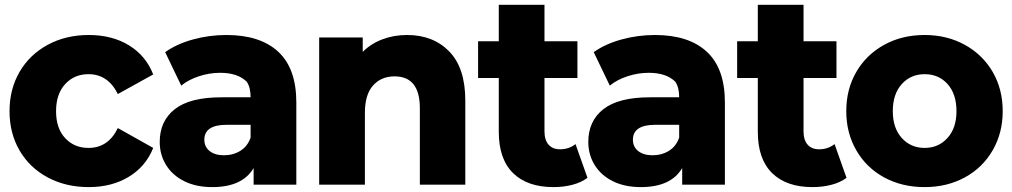

<svg xmlns="http://www.w3.org/2000/svg" viewBox="-20 -754 4133 784"><path d="M18.9 -300Q18.9 -390 60 -460.6Q101.1 -531.1 175 -571.1Q248.9 -611.1 342.2 -611.1Q437.8 -611.1 506.7 -568.9Q575.6 -526.7 605.6 -450L461.1 -370Q421.1 -451.1 341.1 -451.1Q283.3 -451.1 246.1 -410.6Q208.9 -370 208.9 -300Q208.9 -230 246.1 -190Q283.3 -150 341.1 -150Q422.2 -150 461.1 -231.1L605.6 -150Q575.6 -74.4 506.1 -32.2Q436.7 10 342.2 10Q248.9 10 175 -29.4Q101.1 -68.9 60 -139.4Q18.9 -210 18.9 -300Z M1190 -335.6V0H1015.6V-67.8Q970 10 846.7 10Q781.1 10 732.8 -13.9Q684.4 -37.8 658.3 -80Q632.2 -122.2 632.2 -174.4Q632.2 -260 693.9 -308.3Q755.6 -356.7 884.4 -356.7H1003.3Q1003.3 -396.7 987.8 -420Q951.1 -456.7 878.9 -456.7Q835.6 -456.7 792.8 -442.8Q750 -428.9 720 -404.4L654.4 -541.1Q701.1 -574.4 767.8 -592.8Q834.4 -611.1 904.4 -611.1Q1042.2 -611.1 1116.1 -542.8Q1190 -474.4 1190 -335.6ZM1003.3 -192.2V-244.4H905.6Q814.4 -244.4 814.4 -183.3Q814.4 -154.4 836.1 -137.2Q857.8 -120 894.4 -120Q932.2 -120 961.7 -138.3Q991.1 -156.7 1003.3 -192.2Z M1880 -343.3V0H1694.4V-312.2Q1694.4 -442.2 1591.1 -442.2Q1536.7 -442.2 1503.3 -405Q1470 -367.8 1470 -293.3V0H1283.3V-601.1H1461.1V-542.2Q1494.4 -575.6 1541.1 -593.3Q1587.8 -611.1 1642.2 -611.1Q1748.9 -611.1 1814.4 -543.9Q1880 -476.7 1880 -343.3Z M2240 10Q2133.3 10 2075 -47.2Q2016.7 -104.4 2016.7 -215.6V-435.6H1932.2V-585.6H2016.7V-734.4H2203.3V-585.6H2337.8V-435.6H2203.3V-217.8Q2203.3 -182.2 2220 -163.3Q2236.7 -144.4 2266.7 -144.4Q2303.3 -144.4 2330 -165.6L2378.9 -27.8Q2353.3 -8.9 2317.2 0.6Q2281.1 10 2240 10Z M2940 -335.6V0H2765.6V-67.8Q2720 10 2596.7 10Q2531.1 10 2482.8 -13.9Q2434.4 -37.8 2408.3 -80Q2382.2 -122.2 2382.2 -174.4Q2382.2 -260 2443.9 -308.3Q2505.6 -356.7 2634.4 -356.7H2753.3Q2753.3 -396.7 2737.8 -420Q2701.1 -456.7 2628.9 -456.7Q2585.6 -456.7 2542.8 -442.8Q2500 -428.9 2470 -404.4L2404.4 -541.1Q2451.1 -574.4 2517.8 -592.8Q2584.4 -611.1 2654.4 -611.1Q2792.2 -611.1 2866.1 -542.8Q2940 -474.4 2940 -335.6ZM2753.3 -192.2V-244.4H2655.6Q2564.4 -244.4 2564.4 -183.3Q2564.4 -154.4 2586.1 -137.2Q2607.8 -120 2644.4 -120Q2682.2 -120 2711.7 -138.3Q2741.1 -156.7 2753.3 -192.2Z M3297.8 10Q3191.1 10 3132.8 -47.2Q3074.4 -104.4 3074.4 -215.6V-435.6H2990V-585.6H3074.4V-734.4H3261.1V-585.6H3395.6V-435.6H3261.1V-217.8Q3261.1 -182.2 3277.8 -163.3Q3294.4 -144.4 3324.4 -144.4Q3361.1 -144.4 3387.8 -165.6L3436.7 -27.8Q3411.1 -8.9 3375 0.6Q3338.9 10 3297.8 10Z M3435.6 -300Q3435.6 -390 3476.7 -460.6Q3517.8 -531.1 3590.6 -571.1Q3663.3 -611.1 3755.6 -611.1Q3846.7 -611.1 3919.4 -571.1Q3992.2 -531.1 4033.3 -460.6Q4074.4 -390 4074.4 -300Q4074.4 -211.1 4033.3 -140Q3992.2 -68.9 3919.4 -29.4Q3846.7 10 3755.6 10Q3663.3 10 3590.6 -29.4Q3517.8 -68.9 3476.7 -140Q3435.6 -211.1 3435.6 -300ZM3885.6 -300Q3885.6 -370 3849.4 -410.6Q3813.3 -451.1 3755.6 -451.1Q3698.9 -451.1 3662.2 -410.6Q3625.6 -370 3625.6 -300Q3625.6 -231.1 3662.2 -190.6Q3698.9 -150 3755.6 -150Q3812.2 -150 3848.9 -190.6Q3885.6 -231.1 3885.6 -300Z"/></svg>

Font: Paperlogy 9 Black
Style: Regular
Weight: 900
Designer: redesigned by Lee Juim, glyphs from Gmarket Sans & Montserrat
Foundry: PT&
Version: Version 1.001